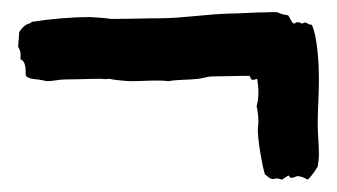

<svg xmlns="http://www.w3.org/2000/svg" viewBox="-20 -409 555 316"><path d="M13.7 -311.5C24.4 -306.6 21.5 -292 22.5 -284.2C29.3 -277.3 38.1 -280.3 56.6 -275.4C68.4 -275.4 77.1 -278.3 87.9 -278.3C107.4 -278.3 127 -279.3 146.5 -279.3C149.4 -279.3 151.4 -278.3 160.2 -279.3C167 -277.3 189.5 -275.4 196.3 -275.4C210.9 -275.4 221.7 -276.4 236.3 -276.4C243.2 -276.4 250 -276.4 256.8 -275.4C273.4 -278.3 290 -277.3 306.6 -279.3C314.5 -280.3 322.3 -283.2 329.1 -283.2C347.7 -283.2 366.2 -284.2 390.6 -284.2C393.6 -281.2 390.6 -274.4 403.3 -279.3C404.3 -272.5 405.3 -264.6 405.3 -256.8C405.3 -248 404.3 -241.2 402.3 -234.4C404.3 -225.6 405.3 -216.8 405.3 -209C405.3 -204.1 404.3 -200.2 404.3 -195.3C404.3 -178.7 411.1 -137.7 416 -122.1C420.9 -119.1 422.9 -114.3 429.7 -114.3C432.6 -114.3 432.6 -117.2 444.3 -113.3C447.3 -116.2 451.2 -117.2 454.1 -120.1C458 -120.1 454.1 -112.3 468.8 -119.1C475.6 -119.1 481.4 -116.2 486.3 -113.3C490.2 -116.2 496.1 -124 502.9 -134.8C503.9 -141.6 504.9 -148.4 504.9 -155.3C504.9 -171.9 502.9 -188.5 502.9 -204.1C502.9 -228.5 504.9 -253.9 504.9 -278.3C504.9 -300.8 502.9 -347.7 493.2 -368.2C485.4 -368.2 484.4 -375 477.5 -370.1C474.6 -371.1 469.7 -375 464.8 -370.1C460 -370.1 457 -380.9 454.1 -383.8C447.3 -384.8 443.4 -385.7 436.5 -388.7C429.7 -389.6 422.9 -388.7 416 -388.7C396.5 -388.7 377 -386.7 358.4 -386.7C319.3 -385.7 280.3 -378.9 241.2 -378.9C217.8 -378.9 198.2 -377.9 162.1 -377.9C158.2 -378.9 133.8 -380.9 128.9 -380.9C96.7 -380.9 63.5 -377.9 32.2 -373C29.3 -368.2 22.5 -373 11.7 -356.4C10.7 -347.7 10.7 -339.8 9.8 -332C12.7 -327.1 14.6 -324.2 13.7 -311.5Z"/></svg>

Font: Caesar Dressing Cyrillic
Style: Regular
Weight: 400
Designer: Dathan Boardman
Foundry: Open Window
Version: Version 1.00;July 2, 2020;FontCreator 13.0.0.2642 64-bit